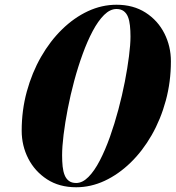

<svg xmlns="http://www.w3.org/2000/svg" viewBox="-20 -780 741 810"><path d="M301.5 10Q230 10 178.5 -23.5Q127 -57 99.2 -111.2Q71.5 -165.5 71.5 -228.5Q71.5 -315 93.2 -394.2Q115 -473.5 153.2 -540.2Q191.5 -607 242 -656.2Q292.5 -705.5 351 -732.8Q409.5 -760 471.5 -760Q542.5 -760 594.2 -726.8Q646 -693.5 673.5 -639Q701 -584.5 701 -521.5Q701 -435 679.5 -355.8Q658 -276.5 619.8 -209.8Q581.5 -143 530.8 -93.8Q480 -44.5 421.5 -17.2Q363 10 301.5 10ZM301.5 -8Q328 -8 353.2 -33.5Q378.5 -59 401.2 -103Q424 -147 443.8 -202.5Q463.5 -258 479.5 -318Q495.5 -378 506.8 -436Q518 -494 524.2 -543.2Q530.5 -592.5 530.5 -625.5Q530.5 -651 528.2 -672.2Q526 -693.5 519.8 -709Q513.5 -724.5 501.8 -733.2Q490 -742 471.5 -742Q444.5 -742 419.2 -717Q394 -692 371.2 -649.2Q348.5 -606.5 328.8 -552.2Q309 -498 293 -438.5Q277 -379 265.8 -320.8Q254.5 -262.5 248.2 -211.5Q242 -160.5 242 -124.5Q242 -99.5 244.2 -78Q246.5 -56.5 252.8 -41Q259 -25.5 270.8 -16.8Q282.5 -8 301.5 -8Z"/></svg>

Font: Bodoni Moda ExtraBold
Style: Italic
Weight: 800
Italic angle: -13°
Version: Version 2.005